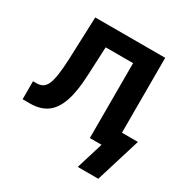

<svg xmlns="http://www.w3.org/2000/svg" viewBox="-160 -675 938 966"><g transform="rotate(30 309.5 -191.5)"><path d="M9.3 0V-104.5H28.3Q49.8 -104.5 64.5 -113Q79.1 -121.6 88.4 -142.3Q97.7 -163.1 103 -200.2Q108.4 -237.3 110.8 -293.9L120.1 -539.1H526.4V0H399.9V-435.1H240.7L232.9 -267.6Q229 -173.3 208.7 -114.3Q188.5 -55.2 150.1 -27.6Q111.8 0 53.2 0ZM419.9 156.2 467.8 0H430.7V-104H619.1L539.1 156.2Z"/></g></svg>

Font: Inter 18pt SemiBold
Style: Regular
Weight: 600
Designer: Rasmus Andersson
Foundry: rsms
Version: Version 4.001;git-66647c0bb